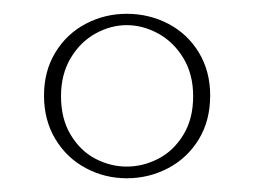

<svg xmlns="http://www.w3.org/2000/svg" viewBox="-20 -840 373 281"><path d="M287.6 -700.2Q287.6 -663.6 271 -636.2Q254.4 -608.9 226.3 -594Q198.2 -579.1 165.5 -579.1Q133.3 -579.1 105.5 -594Q77.6 -608.9 61 -636.5Q44.4 -664.1 44.4 -700.2Q44.4 -735.8 61 -763.2Q77.6 -790.5 105.5 -805.2Q133.3 -819.8 165.5 -819.8Q198.2 -819.8 226.3 -805.2Q254.4 -790.5 271 -763.2Q287.6 -735.8 287.6 -700.2ZM69.3 -699.2Q69.3 -666 83.5 -642.6Q97.7 -619.1 119.6 -607.7Q141.6 -596.2 165.5 -596.2Q189.5 -596.2 211.7 -607.7Q233.9 -619.1 248.3 -642.6Q262.7 -666 262.7 -699.2Q262.7 -731.4 248.3 -755.1Q233.9 -778.8 211.4 -791Q189 -803.2 165.5 -803.2Q142.1 -803.2 119.9 -791Q97.7 -778.8 83.5 -755.1Q69.3 -731.4 69.3 -699.2Z"/></svg>

Font: TypoPRO Playfair Display
Style: Regular
Weight: 400
Designer: Claus Eggers Sørensen
Foundry: Claus Eggers Sørensen
Version: Version 1.004;PS 001.004;hotconv 1.0.70;makeotf.lib2.5.58329